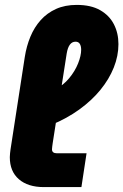

<svg xmlns="http://www.w3.org/2000/svg" viewBox="-20 -763 503 783"><path d="M159 0Q94 0 57 -32Q20 -64 20 -122Q20 -130 21 -138Q22 -146 23 -154L81 -530Q88 -575 104 -613.5Q120 -652 146 -681Q172 -710 208.5 -726.5Q245 -743 293 -743Q351 -743 388.5 -721.5Q426 -700 444.5 -664Q463 -628 463 -583Q463 -535 444 -487.5Q425 -440 389.5 -396.5Q354 -353 303.5 -316.5Q253 -280 190 -254L204 -398Q238 -415 262 -444Q286 -473 298.5 -504.5Q311 -536 311 -560Q311 -575 305.5 -584Q300 -593 288 -593Q274 -593 265 -581Q256 -569 252 -545L195 -180Q194 -172 193 -165.5Q192 -159 192 -154Q192 -146 197 -142Q202 -138 211 -138H333L312 0Z"/></svg>

Font: MuseoModerno ExtraBold
Style: Italic
Weight: 800
Italic angle: -9°
Designer: Pablo Cosgaya, Héctor Gatti, Marcela Romero, and the Authors of The MuseoModerno Project.
Foundry: Omnibus-Type Team
Version: Version 1.003